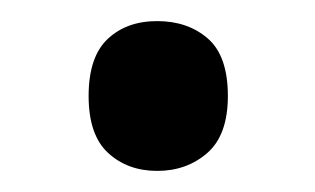

<svg xmlns="http://www.w3.org/2000/svg" viewBox="-20 -494 299 182"><path d="M64 -403Q64 -440 82 -457Q100 -474 129 -474Q158 -474 177 -457.5Q196 -441 196 -403Q196 -366 176.5 -349Q157 -332 129 -332Q101 -332 82.5 -349Q64 -366 64 -403Z"/></svg>

Font: Noto Sans Tamil UI SemiCondensed Medium
Style: Regular
Weight: 500
Width: 4
Designer: Jelle Bosma - Monotype Design Team
Foundry: Monotype Imaging Inc.
Version: Version 2.004; ttfautohint (v1.8.4.7-5d5b)